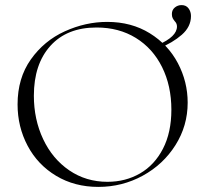

<svg xmlns="http://www.w3.org/2000/svg" viewBox="-20 -722 806 754"><path d="M49 -312Q49 -415 101 -488.5Q153 -562 234.5 -599Q316 -636 401 -636Q496 -636 568 -591.5Q640 -547 678.5 -474Q717 -401 717 -319Q717 -228 669 -152Q621 -76 540.5 -32Q460 12 366 12Q273 12 200.5 -31.5Q128 -75 88.5 -149.5Q49 -224 49 -312ZM653 -291Q653 -385 616.5 -458.5Q580 -532 513.5 -573Q447 -614 359 -614Q243 -614 178 -542Q113 -470 113 -346Q113 -253 149.5 -175.5Q186 -98 252 -53Q318 -8 402 -8Q473 -8 530 -41Q587 -74 620 -138Q653 -202 653 -291ZM675 -618Q675 -630 666 -639Q661 -645 658 -651Q655 -657 655 -667Q655 -683 666.5 -692.5Q678 -702 693 -702Q711 -702 720.5 -689Q730 -676 730 -659Q730 -617 694 -585.5Q658 -554 604 -532L601 -546Q675 -578 675 -618Z"/></svg>

Font: Cormorant SC Light
Style: Regular
Weight: 300
Designer: Christian Thalmann (Catharsis Fonts)
Foundry: Catharsis Fonts
Version: Version 4.000